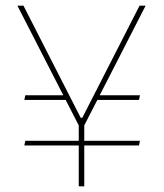

<svg xmlns="http://www.w3.org/2000/svg" viewBox="-20 -659 580 679"><path d="M319 -305.5 327.5 -322H475L471.5 -305.5ZM69.5 -161H475L471.5 -144.5H66ZM211 -322 220 -305.5H66L69.5 -322ZM259.5 -213.5 41.5 -639H63L210 -351L265.5 -242.5H271L326.5 -351L473.5 -639H495L277 -213.5ZM258.5 0V-235.5H278V0Z"/></svg>

Font: Anek Telugu Medium Thin
Style: Regular
Weight: 250
Version: Version 1.003